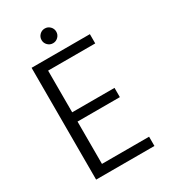

<svg xmlns="http://www.w3.org/2000/svg" viewBox="-206 -945 915 1041"><g transform="rotate(-30 251.5 -424.5)"><path d="M445 -642H150V-381H415V-323H150V-58H445V0H80V-700H445ZM248 -757Q229 -757 215.5 -770.5Q202 -784 202 -803Q202 -822 215.5 -835.5Q229 -849 248 -849Q267 -849 280.5 -835.5Q294 -822 294 -803Q294 -784 280.5 -770.5Q267 -757 248 -757Z"/></g></svg>

Font: SVN-Poppins Light
Style: Regular
Weight: 300
Designer: Ninad Kale (Devanagari), Jonny Pinhorn (Latin)
Foundry: Indian Type Foundry
Version: Version 3.002 2017; ttfautohint (v1.8.3)